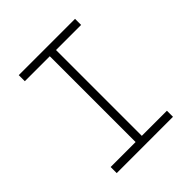

<svg xmlns="http://www.w3.org/2000/svg" viewBox="-187 -827 961 961"><g transform="rotate(-45 293.0 -346.5)"><path d="M93.8 0V-43H270.5V-650.4H93.8V-693.4H492.2V-650.4H314.5V-43H492.2V0Z"/></g></svg>

Font: Caskaydia Cove ExtraLight
Style: Regular
Weight: 200
Monospace: yes
Designer: Aaron Bell
Foundry: Saja Typeworks
Version: Version 4.300; ttfautohint (v1.8.3)